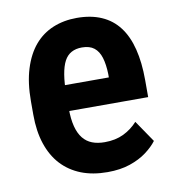

<svg xmlns="http://www.w3.org/2000/svg" viewBox="-67 -598 611 669"><g transform="rotate(-10 238.5 -264.0)"><path d="M261.2 9.8Q208.5 9.8 167.7 -6.3Q127 -22.5 98.6 -53.2Q70.3 -84 55.4 -128.9Q40.5 -173.8 40.5 -231.9V-279.3Q40.5 -345.2 55.7 -393.8Q70.8 -442.4 97.9 -474.4Q125 -506.3 163.3 -522.2Q201.7 -538.1 248 -538.1Q297.9 -538.1 335.2 -521.7Q372.6 -505.4 397 -473.1Q421.4 -440.9 433.3 -393.3Q445.3 -345.7 445.3 -283.2V-223.1H96.7V-314.5H322.3V-326.7Q321.3 -360.8 314 -384.8Q306.6 -408.7 290.8 -421.1Q274.9 -433.6 247.6 -433.6Q226.1 -433.6 210.4 -425Q194.8 -416.5 185.3 -398.7Q175.8 -380.9 170.9 -351.3Q166 -321.8 166 -279.3V-231.9Q166 -194.3 172.9 -168.2Q179.7 -142.1 192.9 -125.7Q206.1 -109.4 225.1 -102.1Q244.1 -94.7 269.5 -94.7Q307.6 -94.7 336.4 -108.6Q365.2 -122.6 386.2 -146L438.5 -69.3Q424.3 -50.3 399.9 -32Q375.5 -13.7 341.1 -2Q306.6 9.8 261.2 9.8Z"/></g></svg>

Font: Roboto Condensed SemiBold
Style: Regular
Weight: 600
Designer: Christian Robertson
Foundry: Google
Version: Version 3.008; 2023